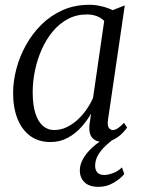

<svg xmlns="http://www.w3.org/2000/svg" viewBox="-20 -570 578 784"><path d="M421 -81Q417.5 -57 424.5 -48Q431.5 -39 440.5 -39Q450 -39 461.5 -46.5Q473 -54 486.5 -68.5L499 -49Q494.5 -42 481.2 -27.8Q468 -13.5 447.2 -1.8Q426.5 10 401 10Q373 10 357.5 -6.5Q342 -23 345 -59L352 -106Q335 -76.5 311 -50Q287 -23.5 255.8 -6.8Q224.5 10 186.5 10Q137 10 103 -15.2Q69 -40.5 51.2 -85.5Q33.5 -130.5 33.5 -190.5Q33.5 -238 46.8 -288.5Q60 -339 85.8 -385.5Q111.5 -432 149.2 -469.5Q187 -507 236.2 -528.8Q285.5 -550.5 345.5 -550.5Q369 -550.5 394.2 -544.5Q419.5 -538.5 440 -528.5L489.5 -548ZM405.5 -484.5Q393 -497.5 375 -504.2Q357 -511 334.5 -511Q292 -511 257.2 -492.5Q222.5 -474 195.8 -442Q169 -410 150.8 -369Q132.5 -328 123 -283Q113.5 -238 113.5 -193.5Q113.5 -141.5 124.5 -107.2Q135.5 -73 155.2 -56Q175 -39 200.5 -39Q227.5 -39 251.8 -50.5Q276 -62 296.8 -81Q317.5 -100 333.5 -123.2Q349.5 -146.5 360 -170.5ZM381 193Q343.5 192.5 324.8 174Q306 155.5 306 126Q306 106 315.2 86.5Q324.5 67 340.5 49Q356.5 31 377.8 15Q399 -1 423.5 -14L444 -28.5L458 -13Q433 5 412.5 24Q392 43 380.2 63.5Q368.5 84 368.5 107.5Q368.5 124.5 377.8 134.5Q387 144.5 405.5 144.5Q420.5 144.5 441.2 137Q462 129.5 478 113.5L487.5 140.5Q471.5 160.5 442.5 177Q413.5 193.5 381 193Z"/></svg>

Font: Merriweather 60pt Light
Style: Italic
Weight: 300
Italic angle: -7.8°
Version: Version 2.101